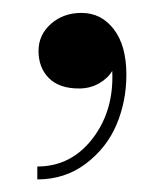

<svg xmlns="http://www.w3.org/2000/svg" viewBox="-20 -128 254 299"><path d="M40 -48.8Q40 -73.7 59.3 -90.8Q78.6 -107.9 106.9 -107.9Q137.7 -107.9 157.2 -82.5Q176.8 -57.1 176.8 -11.7Q176.8 29.8 161.4 66.2Q146 102.5 113.5 127Q81.1 151.4 38.1 151.4V131.3Q90.8 131.3 124.3 87.6Q157.7 43.9 154.8 -17.6Q147.9 -5.9 134 2Q120.1 9.8 103 9.8Q72.3 9.8 56.2 -6.3Q40 -22.5 40 -48.8Z"/></svg>

Font: Bodoni* 11pt
Style: Regular
Weight: 400
Version: Version 2.3